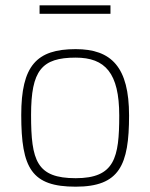

<svg xmlns="http://www.w3.org/2000/svg" viewBox="-20 -694 566 723"><path d="M265 -509C117 -509 60 -446 60 -261C60 -60 99 9 265 9C430 9 466 -72 466 -259C466 -441 400 -509 265 -509ZM265 -23C118 -23 97 -89 97 -261C97 -429 137 -477 265 -477C376 -477 429 -419 429 -259C429 -100 412 -23 265 -23ZM129 -642H396V-674H129Z"/></svg>

Font: TitilliumText22L
Style: 1 wt
Weight: 100
Designer: Campivisivi
Foundry: Campivisivi
Version: 1.000